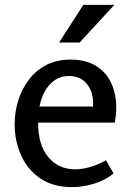

<svg xmlns="http://www.w3.org/2000/svg" viewBox="-20 -753 534 786"><path d="M269 -509Q331 -509 372.5 -483.5Q414 -458 435 -413.5Q456 -369 456 -312Q456 -298 454.5 -283Q453 -268 450 -251H136Q136 -160 177.5 -110Q219 -60 287 -60Q316 -60 348 -69Q380 -78 414 -97L445 -43Q411 -15 365 -1Q319 13 275 13Q197 13 144.5 -23Q92 -59 66 -118Q40 -177 40 -243Q40 -294 54.5 -341Q69 -388 98 -426.5Q127 -465 169.5 -487Q212 -509 269 -509ZM262 -442Q228 -442 202.5 -423.5Q177 -405 162 -376Q147 -347 142 -317H361Q363 -356 351 -384Q339 -412 316.5 -427Q294 -442 262 -442ZM321 -733H448L306 -579H222Z"/></svg>

Font: Rosario Light Medium
Style: Regular
Weight: 500
Version: Version 1.101; ttfautohint (v1.8.1.43-b0c9)